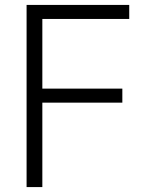

<svg xmlns="http://www.w3.org/2000/svg" viewBox="-20 -760 579 780"><path d="M88 -740H505V-683H152V-400H477V-343H152V0H88Z"/></svg>

Font: Encode Sans Narrow
Style: Light
Weight: 300
Designer: Pablo Impallari, Andres Torresi
Foundry: Pablo Impallari, Andres Torresi
Version: Version 1.000; ttfautohint (v1.00) -l 8 -r 50 -G 200 -x 14 -